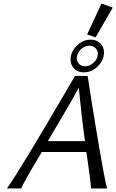

<svg xmlns="http://www.w3.org/2000/svg" viewBox="-20 -1060 654 1080"><path d="M551 -1040 614 -1017 518 -850 470 -866ZM451 -653Q418 -653 397.5 -673.5Q377 -694 377 -726Q377 -768 412 -803Q446 -837 490 -837Q523 -837 544 -816.5Q565 -796 565 -764Q565 -722 530 -687Q496 -653 451 -653ZM583 0H492Q490 -42 466 -205H215Q114 -36 99 0H19Q92 -101 402 -633H473Q493 -499 520 -338Q570 -36 583 0ZM530 -757Q530 -777 517 -790Q504 -803 483 -803Q456 -803 434 -781.5Q412 -760 412 -733Q412 -713 425 -700Q438 -687 459 -687Q486 -687 508 -708.5Q530 -730 530 -757ZM249 -266H458Q439 -401 423 -567Q380 -486 249 -266Z"/></svg>

Font: GFS Neohellenic Rg
Style: Italic
Weight: 400
Italic angle: -12°
Designer: Takis Katsoulidis and George D. Matthiopoulos
Foundry: Takis Katsoulidis and George D. Matthiopoulos
Version: Version 1.0